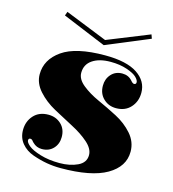

<svg xmlns="http://www.w3.org/2000/svg" viewBox="-97 -701 713 792"><g transform="rotate(15 259.5 -305.0)"><path d="M320 -467Q272 -467 243 -447.5Q214 -428 214 -392Q214 -365 243 -341.5Q272 -318 313 -299.5Q354 -281 395.5 -259.5Q437 -238 466 -205Q495 -172 495 -130Q495 -66 429.5 -28Q364 10 233 10Q203 10 174 5Q145 0 113.5 -11Q82 -22 62.5 -45.5Q43 -69 43 -102Q43 -139 66 -164.5Q89 -190 129 -190Q161 -190 183 -169.5Q205 -149 205 -115Q205 -85 186.5 -65.5Q168 -46 138 -46Q115 -46 99 -62Q98 -63 96 -65Q94 -67 93 -68.5Q92 -70 91 -71Q90 -72 88.5 -73Q87 -74 85.5 -74.5Q84 -75 82 -75Q74 -75 74 -66Q74 -57 89.5 -44Q105 -31 141 -20Q177 -9 223 -9Q268 -9 300.5 -24.5Q333 -40 333 -72Q333 -99 304 -124.5Q275 -150 233.5 -171.5Q192 -193 150 -216Q108 -239 79 -271.5Q50 -304 50 -342Q50 -405 108.5 -446Q167 -487 291 -487Q383 -487 429 -456.5Q475 -426 475 -376Q475 -339 452 -313.5Q429 -288 390 -288Q358 -288 336 -309Q314 -330 314 -364Q314 -393 332 -413Q350 -433 379 -433Q405 -433 421 -415Q430 -404 436 -404Q445 -404 445 -413Q445 -422 433 -434Q421 -446 390.5 -456.5Q360 -467 320 -467ZM459 -603 274 -526 88 -603 94 -620 274 -548 453 -620Z"/></g></svg>

Font: Elsie Swash Caps Black
Style: Regular
Weight: 900
Designer: Alejandro Inler
Foundry: Alejandro Inler
Version: 1.001